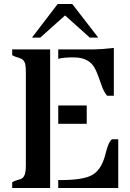

<svg xmlns="http://www.w3.org/2000/svg" viewBox="-20 -941 652 961"><path d="M41 0V-28.8Q52.7 -36.1 67.6 -40Q82.5 -43.9 88.9 -47.4Q95.2 -50.8 99.6 -58.1Q109.4 -73.2 109.4 -113.8V-579.1Q109.4 -620.1 102.3 -631.3Q95.2 -642.6 89.1 -645.8Q83 -648.9 75.2 -651.4Q50.8 -658.2 41 -665V-693.8H231V0ZM271.5 -40 280.8 -39.6Q390.6 -39.6 436.5 -62.5Q484.9 -86.9 504.9 -159.2Q509.3 -174.3 512.5 -186.8Q515.6 -199.2 519.5 -209.5Q526.9 -231 540 -244.1H571.8V0H271.5ZM452.1 -693.8Q482.4 -693.8 549.8 -701.2V-461.9H515.6Q498.5 -483.9 489.3 -511.2Q480 -538.6 470.2 -564.5Q460.4 -590.3 450.7 -606Q440.9 -621.6 426.3 -632.3Q397 -653.8 346.9 -653.8Q296.9 -653.8 271.5 -646.5V-693.8ZM271.5 -413.1H414.1V-321.3H271.5ZM341.8 -920.9 471.7 -752.9H429.2L305.7 -863.8L181.6 -752.9H140.1L268.6 -920.9Z"/></svg>

Font: Stardos Stencil
Style: Regular
Weight: 400
Version: Version 1.000